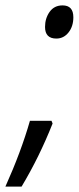

<svg xmlns="http://www.w3.org/2000/svg" viewBox="-70 -560 292 712"><path d="M202 -496Q202 -540 162 -540Q131 -540 114 -516Q97 -492 97 -460Q97 -417 139 -417Q166 -417 184 -439.5Q202 -462 202 -496ZM10 132Q76 22 125 -102L121 -112H41Q8 3 -50 132Z"/></svg>

Font: Noto Sans Display Condensed
Style: Italic
Weight: 400
Width: 3
Designer: Monotype Design team
Foundry: Monotype Imaging Inc.
Version: 1.000